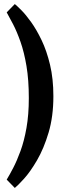

<svg xmlns="http://www.w3.org/2000/svg" viewBox="-20 -727 312 946"><path d="M243 -253Q243 -153 219.5 -74Q196 5 162.5 62.5Q129 120 98 154Q67 188 53 199L13 158Q27 135 45 100.5Q63 66 81 17Q99 -32 110.5 -97Q122 -162 122 -244Q122 -333 110.5 -401.5Q99 -470 81 -521Q63 -572 44.5 -607.5Q26 -643 13 -666L53 -707Q63 -699 85 -677Q107 -655 133.5 -618Q160 -581 185 -529Q210 -477 226.5 -408Q243 -339 243 -253Z"/></svg>

Font: Yrsa
Style: Regular
Weight: 400
Designer: Anna Giedrys (Yrsa+Rasa design), David Brezina (Yrsa art-direction, Rasa art-direction, design)
Foundry: Rosetta Type Foundry
Version: Version 2.004